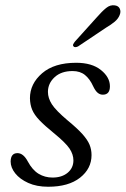

<svg xmlns="http://www.w3.org/2000/svg" viewBox="-20 -702 478 731"><path d="M180 -26Q215.5 -26 237.5 -44.2Q259.5 -62.5 259.5 -91.5Q259.5 -114 244.8 -136.2Q230 -158.5 184 -196Q149.5 -224 130 -244.5Q110.5 -265 102.5 -284.2Q94.5 -303.5 94 -328Q94 -383 140.2 -423Q186.5 -463 270 -463Q330 -463 364.2 -435.5Q398.5 -408 398.5 -373.5Q398.5 -341.5 371.5 -341.5Q360.5 -341.5 351.8 -348.8Q343 -356 334.5 -374Q322 -401.5 303.5 -416.5Q285 -431.5 256.5 -431.5Q213 -431.5 187.8 -408Q162.5 -384.5 162.5 -352Q162.5 -328.5 177.5 -305Q192.5 -281.5 237.5 -243.5Q274 -213.5 293.5 -191.8Q313 -170 320.8 -151.5Q328.5 -133 328.5 -111.5Q328.5 -60 284.8 -25.5Q241 9 163.5 9Q119.5 9 87.5 -5.5Q55.5 -20 38 -42Q20.5 -64 20.5 -87Q21 -119 46.5 -119Q69 -119 86 -87Q103.5 -54.5 127.2 -40.2Q151 -26 180 -26ZM348 -635.5Q368 -658.5 384 -671.5Q400 -684.5 417.5 -681.5Q431.5 -679.5 436.2 -668.5Q441 -657.5 435.5 -644.5Q430 -630.5 416.5 -619.2Q403 -608 383.5 -596.5L277.5 -525.5Q273 -523 267.8 -522.5Q262.5 -522 260 -525.5Q256.5 -529 259 -534Q261.5 -539 265.5 -544Z"/></svg>

Font: Fraunces 9pt Soft Light
Style: Italic
Weight: 300
Italic angle: -16°
Version: Version 1.000;[0bf87f6ff]